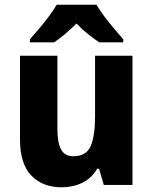

<svg xmlns="http://www.w3.org/2000/svg" viewBox="-20 -786 650 816"><path d="M543 -549V0H421L401 -69H393Q369 -28 329.5 -9Q290 10 242 10Q161 10 113 -40Q65 -90 65 -192V-549H224V-237Q224 -180 239.5 -151Q255 -122 291 -122Q347 -122 365.5 -165.5Q384 -209 384 -290V-549ZM390 -766Q410 -732 443 -691Q476 -650 504 -619V-606H402Q379 -621 354 -641Q329 -661 305 -686Q280 -661 256 -641Q232 -621 210 -606H107V-619Q124 -638 146 -664Q168 -690 188.5 -717.5Q209 -745 221 -766Z"/></svg>

Font: Noto Sans Gurmukhi SemiCondensed ExtraBold
Style: Regular
Weight: 800
Width: 4
Designer: Jelle Bosma - Monotype Design Team
Foundry: Monotype Imaging Inc.
Version: Version 2.004; ttfautohint (v1.8.4.7-5d5b)